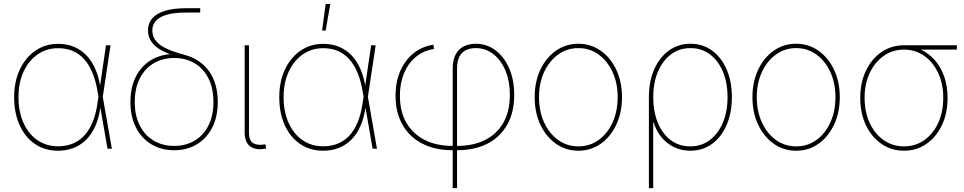

<svg xmlns="http://www.w3.org/2000/svg" viewBox="-20 -770 4992 994"><path d="M280.8 10.3Q211.9 10.3 160.6 -24.9Q109.4 -60.1 81.3 -122.8Q53.2 -185.5 53.2 -267.1Q53.2 -347.2 82.3 -409.4Q111.3 -471.7 162.8 -507.3Q214.4 -543 280.8 -543Q326.7 -543 363.8 -527.3Q400.9 -511.7 428.5 -482.4Q456.1 -453.1 473.9 -411.9Q491.7 -370.6 499.5 -318.4H505.4L511.7 -270.5L559.1 0H536.6L484.9 -297.9Q475.6 -351.6 458.5 -393.1Q441.4 -434.6 416.3 -462.9Q391.1 -491.2 357.4 -505.9Q323.7 -520.5 280.8 -520.5Q220.7 -520.5 174.3 -488Q127.9 -455.6 101.8 -398.4Q75.7 -341.3 75.7 -267.1Q75.7 -191.9 101.3 -134.5Q127 -77.1 173.1 -44.9Q219.2 -12.7 280.8 -12.7Q319.8 -12.7 353 -25.1Q386.2 -37.6 412.6 -64.2Q439 -90.8 457.3 -132.8Q475.6 -174.8 484.4 -233.4L528.8 -535.6H552.2L511.7 -266.6L505.9 -215.8H500Q491.7 -157.2 472.2 -114.5Q452.6 -71.8 423.3 -43.9Q394 -16.1 357.9 -2.9Q321.8 10.3 280.8 10.3Z M881.8 7.8Q815.4 7.8 764.2 -22.7Q712.9 -53.2 684.1 -109.4Q655.3 -165.5 655.3 -242.2Q655.3 -319.3 684.1 -374.8Q712.9 -430.2 764.2 -460.2Q815.4 -490.2 881.8 -490.2L935.5 -467.3Q895 -477.1 860.6 -489.5Q826.2 -502 800.5 -519Q774.9 -536.1 760.5 -559.3Q746.1 -582.5 746.1 -612.8Q746.1 -648.4 767.3 -674.1Q788.6 -699.7 832.8 -713.6Q877 -727.5 944.8 -727.5H1016.6V-705.1H944.8Q882.8 -705.1 843.8 -693.8Q804.7 -682.6 786.6 -661.9Q768.6 -641.1 768.6 -612.8Q768.6 -578.6 789.6 -555.7Q810.5 -532.7 841.1 -518.6Q871.6 -504.4 901.1 -496.1Q930.7 -487.8 947.8 -482.4Q983.9 -471.2 1013.4 -450.2Q1043 -429.2 1064 -398.9Q1085 -368.7 1096.2 -329.3Q1107.4 -290 1107.4 -242.2Q1107.4 -165.5 1078.6 -109.4Q1049.8 -53.2 999 -22.7Q948.2 7.8 881.8 7.8ZM881.8 -14.6Q941.4 -14.6 987.3 -41.7Q1033.2 -68.8 1059.1 -119.9Q1085 -170.9 1085 -242.2Q1085 -313.5 1059.1 -364.5Q1033.2 -415.5 987.3 -442.6Q941.4 -469.7 881.8 -469.7Q822.3 -469.7 776.1 -442.6Q730 -415.5 703.9 -364.5Q677.7 -313.5 677.7 -242.2Q677.7 -170.9 703.9 -119.9Q730 -68.8 776.1 -41.7Q822.3 -14.6 881.8 -14.6Z M1348.6 0.5Q1301.8 7.8 1274.2 -12.9Q1246.6 -33.7 1246.6 -85.4V-535.6H1269V-85.4Q1269 -42.5 1290 -29.3Q1311 -16.1 1348.1 -22Q1350.6 -22.9 1350.8 -22.7Q1351.1 -22.5 1354 -22.9L1357.9 -1Q1355.5 -0.5 1353.3 -0.2Q1351.1 0 1348.6 0.5Z M1653.3 10.3Q1584.5 10.3 1533.2 -24.9Q1481.9 -60.1 1453.9 -122.8Q1425.8 -185.5 1425.8 -267.1Q1425.8 -347.2 1454.8 -409.4Q1483.9 -471.7 1535.4 -507.3Q1586.9 -543 1653.3 -543Q1699.2 -543 1736.3 -527.3Q1773.4 -511.7 1801 -482.4Q1828.6 -453.1 1846.4 -411.9Q1864.3 -370.6 1872.1 -318.4H1877.9L1884.3 -270.5L1931.6 0H1909.2L1857.4 -297.9Q1848.1 -351.6 1831.1 -393.1Q1814 -434.6 1788.8 -462.9Q1763.7 -491.2 1730 -505.9Q1696.3 -520.5 1653.3 -520.5Q1593.3 -520.5 1546.9 -488Q1500.5 -455.6 1474.4 -398.4Q1448.2 -341.3 1448.2 -267.1Q1448.2 -191.9 1473.9 -134.5Q1499.5 -77.1 1545.7 -44.9Q1591.8 -12.7 1653.3 -12.7Q1692.4 -12.7 1725.6 -25.1Q1758.8 -37.6 1785.2 -64.2Q1811.5 -90.8 1829.8 -132.8Q1848.1 -174.8 1856.9 -233.4L1901.4 -535.6H1924.8L1884.3 -266.6L1878.4 -215.8H1872.6Q1864.3 -157.2 1844.7 -114.5Q1825.2 -71.8 1795.9 -43.9Q1766.6 -16.1 1730.5 -2.9Q1694.3 10.3 1653.3 10.3ZM1647.5 -611.8 1666 -749.5H1689.9L1666 -611.8Z M2323.7 204.1V-415.5Q2323.7 -459.5 2338.9 -487.8Q2354 -516.1 2380.9 -529.8Q2407.7 -543.5 2442.4 -543.5Q2500.5 -543.5 2545.7 -509.3Q2590.8 -475.1 2616.5 -415.3Q2642.1 -355.5 2642.1 -278.3Q2642.1 -187 2605.2 -123Q2568.4 -59.1 2502 -25.6Q2435.5 7.8 2346.2 7.8H2323.7Q2233.4 7.8 2167 -26.1Q2100.6 -60.1 2064.2 -123.3Q2027.8 -186.5 2027.8 -274.4Q2027.8 -346.2 2052.2 -402.3Q2076.7 -458.5 2120.8 -494.1Q2165 -529.8 2223.6 -538.6L2227.1 -516.6Q2173.3 -508.3 2133.5 -475.8Q2093.8 -443.4 2072 -391.6Q2050.3 -339.8 2050.3 -274.4Q2050.3 -192.9 2083.7 -134.8Q2117.2 -76.7 2178.5 -45.7Q2239.7 -14.6 2323.7 -14.6H2346.2Q2429.7 -14.6 2491 -45.2Q2552.2 -75.7 2585.9 -134.8Q2619.6 -193.8 2619.6 -278.8Q2619.6 -349.6 2596.9 -404.1Q2574.2 -458.5 2534.2 -489.7Q2494.1 -521 2442.4 -521Q2413.6 -521 2391.8 -510.3Q2370.1 -499.5 2358.2 -476.3Q2346.2 -453.1 2346.2 -415.5V204.1Z M2974.6 10.3Q2909.2 10.3 2857.9 -26.1Q2806.6 -62.5 2777.3 -125Q2748 -187.5 2748 -267.1Q2748 -346.2 2777.3 -408.7Q2806.6 -471.2 2857.9 -507.3Q2909.2 -543.5 2974.6 -543.5Q3039.1 -543.5 3090.1 -507.3Q3141.1 -471.2 3170.7 -408.7Q3200.2 -346.2 3200.2 -267.1Q3200.2 -187.5 3170.9 -125Q3141.6 -62.5 3090.6 -26.1Q3039.6 10.3 2974.6 10.3ZM2974.6 -12.2Q3033.2 -12.2 3079.1 -45.2Q3125 -78.1 3151.4 -136Q3177.7 -193.8 3177.7 -267.1Q3177.7 -339.8 3151.1 -397.5Q3124.5 -455.1 3078.6 -488Q3032.7 -521 2974.6 -521Q2916 -521 2869.9 -487.8Q2823.7 -454.6 2797.1 -397.2Q2770.5 -339.8 2770.5 -267.1Q2770.5 -193.8 2797.1 -136Q2823.7 -78.1 2869.9 -45.2Q2916 -12.2 2974.6 -12.2Z M3339.4 204.1V-267.1Q3339.4 -347.7 3366.5 -409.9Q3393.6 -472.2 3442.1 -507.8Q3490.7 -543.5 3554.2 -543.5Q3618.7 -543.5 3667 -507.8Q3715.3 -472.2 3742.2 -409.7Q3769 -347.2 3769 -267.1Q3769 -186.5 3742.2 -123.8Q3715.3 -61 3666.7 -25.4Q3618.2 10.3 3553.7 10.3Q3508.3 10.3 3470 -8.1Q3431.6 -26.4 3404.3 -59.6Q3377 -92.8 3363.8 -136.7H3361.8V204.1ZM3553.7 -12.2Q3611.3 -12.2 3654.8 -44.9Q3698.2 -77.6 3722.4 -135.3Q3746.6 -192.9 3746.6 -267.1Q3746.6 -340.8 3722.7 -398.4Q3698.7 -456.1 3655.5 -488.5Q3612.3 -521 3554.2 -521Q3496.1 -521 3452.9 -488Q3409.7 -455.1 3385.7 -397.7Q3361.8 -340.3 3361.8 -267.1Q3361.8 -192.9 3385.3 -135.3Q3408.7 -77.6 3451.9 -44.9Q3495.1 -12.2 3553.7 -12.2Z M4102.1 10.3Q4036.6 10.3 3985.4 -26.1Q3934.1 -62.5 3904.8 -125Q3875.5 -187.5 3875.5 -267.1Q3875.5 -346.2 3904.8 -408.7Q3934.1 -471.2 3985.4 -507.3Q4036.6 -543.5 4102.1 -543.5Q4166.5 -543.5 4217.5 -507.3Q4268.6 -471.2 4298.1 -408.7Q4327.6 -346.2 4327.6 -267.1Q4327.6 -187.5 4298.3 -125Q4269 -62.5 4218 -26.1Q4167 10.3 4102.1 10.3ZM4102.1 -12.2Q4160.6 -12.2 4206.5 -45.2Q4252.4 -78.1 4278.8 -136Q4305.2 -193.8 4305.2 -267.1Q4305.2 -339.8 4278.6 -397.5Q4252 -455.1 4206.1 -488Q4160.2 -521 4102.1 -521Q4043.5 -521 3997.3 -487.8Q3951.2 -454.6 3924.6 -397.2Q3897.9 -339.8 3897.9 -267.1Q3897.9 -193.8 3924.6 -136Q3951.2 -78.1 3997.3 -45.2Q4043.5 -12.2 4102.1 -12.2Z M4660.2 10.3Q4594.7 10.3 4543.5 -25.1Q4492.2 -60.5 4462.9 -122.1Q4433.6 -183.6 4433.6 -263.2Q4433.6 -342.3 4462.9 -403.8Q4492.2 -465.3 4543.5 -500.5Q4594.7 -535.6 4660.2 -535.6H4933.6V-513.2H4716.8H4660.2Q4601.6 -513.2 4555.4 -481Q4509.3 -448.7 4482.7 -392.3Q4456.1 -335.9 4456.1 -263.2Q4456.1 -189.9 4482.7 -133.1Q4509.3 -76.2 4555.4 -44.2Q4601.6 -12.2 4660.2 -12.2Q4718.8 -12.2 4764.6 -44.2Q4810.5 -76.2 4836.9 -133.1Q4863.3 -189.9 4863.3 -263.2Q4863.3 -335.9 4836.7 -392.6Q4810.1 -449.2 4764.2 -481.2Q4718.3 -513.2 4660.2 -513.2V-531.7Q4708.5 -531.7 4749.5 -512.2Q4790.5 -492.7 4821.3 -456.8Q4852.1 -420.9 4868.9 -371.6Q4885.7 -322.3 4885.7 -263.2Q4885.7 -183.6 4856.4 -122.1Q4827.1 -60.5 4776.1 -25.1Q4725.1 10.3 4660.2 10.3Z"/></svg>

Font: Inter 20pt Thin
Style: Regular
Weight: 250
Version: Version 4.001;git-66647c0bb